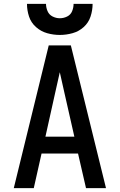

<svg xmlns="http://www.w3.org/2000/svg" viewBox="-20 -969 616 989"><path d="M51 0H154L194 -178H382L423 0H526L345 -735H231ZM214 -265 264 -490Q270 -517 276 -543.5Q282 -570 288 -597Q294 -570 300 -543.5Q306 -517 312 -490L363 -265ZM288 -789Q321 -789 353.5 -798Q386 -807 411 -829.5Q436 -852 446.5 -884Q457 -916 457 -949H359Q359 -930 351.5 -911.5Q344 -893 326 -884Q308 -875 288 -875Q269 -875 251 -884Q233 -893 225 -911.5Q217 -930 217 -949H119Q119 -916 129.5 -884Q140 -852 165.5 -829.5Q191 -807 223 -798Q255 -789 288 -789Z"/></svg>

Font: Iosevka Sparkle Medium
Style: Regular
Weight: 500
Designer: Belleve Invis
Foundry: Belleve Invis
Version: Version 4.5.0; ttfautohint (v1.8.3)